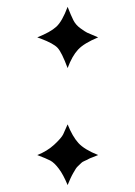

<svg xmlns="http://www.w3.org/2000/svg" viewBox="-20 -533 392 556"><path d="M264.2 -424.8Q223.1 -407.7 206.1 -389.4Q189 -371.1 175.8 -335.9Q158.7 -381.8 146.7 -394.5Q134.8 -407.2 98.6 -420.9Q91.8 -423.3 87.9 -424.8Q126 -439.9 143.1 -455.6Q160.2 -471.2 175.8 -513.2Q185.5 -488.3 192.4 -474.6Q199.2 -460.9 213.1 -450.9Q227.1 -440.9 232.2 -438.5Q237.3 -436 264.2 -424.8ZM264.2 -84Q260.3 -82 249.5 -78.1Q238.8 -74.2 236.3 -72.5Q233.9 -70.8 225.8 -67.4Q217.8 -64 215.8 -61.5Q213.9 -59.1 208 -54Q202.1 -48.8 199.5 -44.4Q196.8 -40 192.4 -32.5Q188 -24.9 184.1 -16.4Q180.2 -7.8 175.8 2.9Q163.6 -26.9 150.4 -44.4Q137.2 -62 125.5 -68.1Q113.8 -74.2 87.9 -84Q116.7 -95.2 137.5 -114.5Q158.2 -133.8 163.1 -144.3Q168 -154.8 175.8 -172.9Q189.9 -137.7 207 -118.9Q224.1 -100.1 264.2 -84Z"/></svg>

Font: Biolilbert
Style: Regular
Weight: 400
Designer: Philipp H. Poll
Foundry: Philipp H. Poll
Version: Version 1.1.0